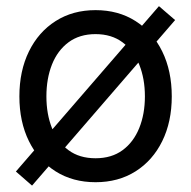

<svg xmlns="http://www.w3.org/2000/svg" viewBox="-20 -571 611 614"><path d="M285.6 11.7Q212.9 11.7 158 -22.9Q103 -57.6 72.5 -119.6Q42 -181.6 42 -262.7Q42 -344.2 72.5 -406.5Q103 -468.8 158 -503.7Q212.9 -538.6 285.6 -538.6Q358.4 -538.6 413.3 -503.7Q468.3 -468.8 498.8 -406.5Q529.3 -344.2 529.3 -262.7Q529.3 -181.6 498.8 -119.6Q468.3 -57.6 413.3 -22.9Q358.4 11.7 285.6 11.7ZM285.6 -64.9Q336.9 -64.9 372.1 -90.8Q407.2 -116.7 425.3 -161.6Q443.4 -206.5 443.4 -262.7Q443.4 -319.3 425.3 -364.3Q407.2 -409.2 372.1 -435.5Q336.9 -461.9 285.6 -461.9Q234.4 -461.9 199.2 -435.8Q164.1 -409.7 146.2 -364.7Q128.4 -319.8 128.4 -262.7Q128.4 -206.1 146.2 -161.4Q164.1 -116.7 199 -90.8Q233.9 -64.9 285.6 -64.9ZM82.5 22.5 30.8 -22.5 488.3 -551.3 540 -506.8Z"/></svg>

Font: Inter 24pt
Style: Regular
Weight: 400
Designer: Rasmus Andersson
Foundry: rsms
Version: Version 4.001;git-66647c0bb